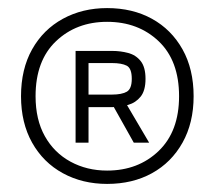

<svg xmlns="http://www.w3.org/2000/svg" viewBox="-20 -740 531 475"><path d="M245 -285Q184 -285 135.5 -311.5Q87 -338 59.5 -387Q32 -436 32 -502Q32 -569 59.5 -618Q87 -667 135.5 -693.5Q184 -720 245 -720Q308 -720 356 -693.5Q404 -667 431.5 -618Q459 -569 459 -502Q459 -436 431.5 -387Q404 -338 356 -311.5Q308 -285 245 -285ZM245 -318Q322 -318 372.5 -366.5Q423 -415 423 -502Q423 -590 372.5 -638Q322 -686 245 -686Q169 -686 118.5 -638Q68 -590 68 -502Q68 -444 91 -403Q114 -362 154.5 -340Q195 -318 245 -318ZM167 -614H199V-387H167ZM185 -614H258Q278 -614 297 -609Q316 -604 328 -589Q340 -574 340 -545Q340 -516 328 -501Q316 -486 297 -480.5Q278 -475 258 -475H185V-506H257Q281 -506 293.5 -513Q306 -520 306 -545Q306 -571 293.5 -577.5Q281 -584 257 -584H185ZM251 -494H286L349 -387H311Z"/></svg>

Font: Asta Sans Light
Style: Regular
Weight: 300
Designer: 42dot
Version: Version 1.000